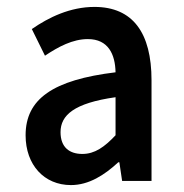

<svg xmlns="http://www.w3.org/2000/svg" viewBox="-20 -523 531 555"><path d="M54 -132C54 -46 108 12 185 12C237 12 282 -17 322 -54H325L333 0H418V-291C418 -428 364 -503 253 -503C183 -503 121 -473 72 -439L110 -362C149 -388 190 -410 234 -410C293 -410 313 -366 314 -314C133 -292 54 -237 54 -132ZM155 -141C155 -190 194 -225 314 -242V-132C282 -98 254 -78 218 -78C181 -78 155 -97 155 -141Z"/></svg>

Font: Falling Sky
Style: Condensed
Weight: 400
Designer: Paul D. Hunt
Foundry: Adobe Systems Incorporated
Version: Version 1.02